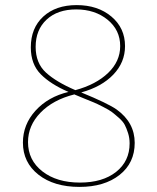

<svg xmlns="http://www.w3.org/2000/svg" viewBox="-20 -724 615 754"><path d="M292 10Q192 10 131 -38Q70 -86 70 -164Q70 -235 119.5 -289.5Q169 -344 249 -363Q179 -393 140 -432.5Q101 -472 101 -538Q101 -614 150 -659Q199 -704 281 -704Q364 -704 417.5 -659Q471 -614 471 -543Q471 -479 425 -431Q379 -383 299 -361Q404 -318 438 -294Q509 -243 509 -163Q509 -84 449.5 -37Q390 10 292 10ZM120 -540Q120 -476 160.5 -439Q201 -402 276 -370Q357 -392 404.5 -437.5Q452 -483 452 -543Q452 -606 402.5 -646.5Q353 -687 279 -687Q206 -687 163 -647Q120 -607 120 -540ZM90 -166Q90 -95 146.5 -51Q203 -7 294 -7Q383 -7 436 -49Q489 -91 489 -161Q489 -182 483 -201Q477 -220 470 -233.5Q463 -247 446.5 -261.5Q430 -276 419.5 -284Q409 -292 384.5 -304.5Q360 -317 349 -321.5Q338 -326 308.5 -338Q279 -350 270 -354L271 -353Q188 -332 139 -281.5Q90 -231 90 -166Z"/></svg>

Font: Cantarell Thin
Style: Regular
Weight: 100
Designer: Dave Crossland, Nikolaus Waxweiler, Florian Fecher, Jacques Le Bailly, Eben Sorkin, Alexei Vanyashin, Alexios Zavras, Em
Version: Version 0.303